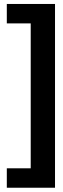

<svg xmlns="http://www.w3.org/2000/svg" viewBox="-20 -742 308 944"><path d="M13.5 181V85.5H131V-627H13.5V-722.5H250.5V181Z"/></svg>

Font: Anybody Condensed Regular
Style: Bold
Weight: 700
Width: 3
Designer: Tyler Finck
Foundry: Etcetera Type Company
Version: Version 1.010; ttfautohint (v1.8.3) -l 8 -r 50 -G 200 -x 14 